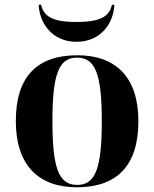

<svg xmlns="http://www.w3.org/2000/svg" viewBox="-20 -783 653 813"><path d="M304 -606C409 -606 462 -688 464 -763H454C443 -715 409 -690 304 -690C199 -690 165 -715 154 -763H144C146 -688 199 -606 304 -606ZM305 10C476 10 566 -82 566 -270C566 -458 468 -549 308 -549C136 -549 47 -458 47 -270C47 -82 145 10 305 10ZM307 0C229 0 202 -70 202 -270C202 -469 229 -539 306 -539C384 -539 411 -469 411 -270C411 -70 384 0 307 0Z"/></svg>

Font: Noto Serif Display
Style: Bold
Weight: 700
Designer: Monotype Design Team
Foundry: Monotype Imaging Inc.
Version: Version 2.009